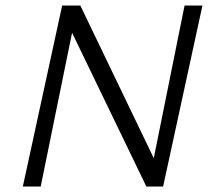

<svg xmlns="http://www.w3.org/2000/svg" viewBox="-20 -678 767 698"><path d="M651 -658H716L573 0H512L242 -559L128 0H63L206 -658H272L539 -103Z"/></svg>

Font: EauTest
Style: Italic
Weight: 400
Italic angle: -12°
Designer: Christian Thalmann (Catharsis Fonts)
Version: Version 0.001;PS 000.001;hotconv 1.0.88;makeotf.lib2.5.64775